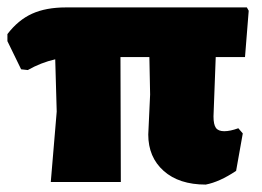

<svg xmlns="http://www.w3.org/2000/svg" viewBox="-28 -491 706 518"><path d="M554 -337 548 -177Q548 -155 554.5 -146Q561 -137 577 -137Q593 -137 615 -145L627 -131L609 -30Q564 0 527 7Q455 7 413.5 -30Q372 -67 372 -128L377 -236L375 -337H297L298 0H109L125 -190L121 -331Q82 -322 47 -302L29 -304L-8 -380V-399Q21 -437 58.5 -454Q96 -471 150 -471H638L643 -462L633 -337Z"/></svg>

Font: Luna Sans Black
Style: Regular
Weight: 900
Designer: Juan Pablo del Peral
Foundry: Huerta Tipografica
Version: Version 2.001; ttfautohint (v1.5)